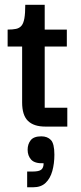

<svg xmlns="http://www.w3.org/2000/svg" viewBox="-20 -536 345 813"><path d="M171.7 0Q123.3 0 98.5 -24Q73.7 -48 73.7 -102.3V-350H169.3V-79.7H265V0ZM12.3 -339V-410.7Q33.7 -410.7 47.8 -413.7Q62 -416.7 70.7 -426.7Q79.3 -436.7 83.2 -458Q87 -479.3 87 -515.7H169.3V-410.7H263V-339ZM95 257V190.3H119.3Q145 190.3 154.8 182.3Q164.7 174.3 164.7 155.3Q127.3 156.7 112.2 140.2Q97 123.7 97 98Q97 74.3 110 57.8Q123 41.3 155 41.3Q180.7 41.3 195.5 56.8Q210.3 72.3 210.3 119Q210.3 156.7 201.5 188.2Q192.7 219.7 173.2 238.3Q153.7 257 120.3 257Z"/></svg>

Font: Darker Grotesque Light
Style: Regular
Weight: 300
Designer: Gabriel Lam
Foundry: TypeRant
Version: Version 1.000;gftools[0.9.28]